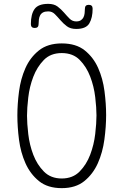

<svg xmlns="http://www.w3.org/2000/svg" viewBox="-20 -965 640 995"><path d="M300 -40Q357 -40 392.5 -76Q428 -112 447.5 -163.5Q467 -215 473.5 -271Q480 -327 480 -367Q480 -406 473.5 -461.5Q467 -517 447.5 -568Q428 -619 393 -654.5Q358 -690 300 -690Q242 -690 207 -654Q172 -618 152.5 -567Q133 -516 126.5 -460Q120 -404 120 -365Q120 -326 126.5 -270Q133 -214 152.5 -163Q172 -112 207.5 -76Q243 -40 300 -40ZM300 10Q227 10 182 -26.5Q137 -63 112 -119Q87 -175 78.5 -241Q70 -307 70 -367Q70 -425 78.5 -490.5Q87 -556 111.5 -611.5Q136 -667 181.5 -703.5Q227 -740 300 -740Q374 -740 419 -704Q464 -668 488.5 -613Q513 -558 521.5 -492.5Q530 -427 530 -369Q530 -309 521 -242Q512 -175 487 -119Q462 -63 417 -26.5Q372 10 300 10ZM180 -840Q180 -830 175 -825Q170 -820 160 -820Q150 -820 145 -825Q140 -830 140 -840Q140 -891 159 -918Q178 -945 230 -945Q260 -945 278.5 -931Q297 -917 312 -899.5Q327 -882 341 -868Q355 -854 375 -854Q390 -854 399 -860Q408 -866 412.5 -875Q417 -884 418.5 -896Q420 -908 420 -920Q420 -930 425 -935Q430 -940 440 -940Q450 -940 455 -935Q460 -930 460 -920Q460 -873 443 -844Q426 -815 375 -815Q345 -815 326.5 -829Q308 -843 293 -860.5Q278 -878 264 -892Q250 -906 230 -906Q213 -906 203 -900.5Q193 -895 188 -885.5Q183 -876 181.5 -864Q180 -852 180 -840Z"/></svg>

Font: Maple Mono Thin
Style: Regular
Weight: 250
Monospace: yes
Designer: subframe7536
Version: Version 7.000